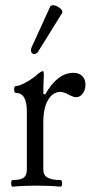

<svg xmlns="http://www.w3.org/2000/svg" viewBox="-20 -699 344 723"><path d="M125 -506.8Q119.1 -496.6 110.4 -495.6Q101.6 -494.6 98.1 -502.2Q94.7 -509.8 99.1 -521L168.9 -673.8Q170.4 -679.2 180.2 -679.2Q191.9 -679.2 205.1 -668.7Q218.3 -658.2 213.9 -649.9ZM27.8 3.9Q22 3.9 22 -8.5Q22 -21 27.8 -21Q55.7 -21 68.4 -29.5Q81.1 -38.1 81.1 -61V-279.8Q81.1 -349.1 40 -349.1Q33.2 -349.1 33.2 -362.1Q33.2 -375 40 -375Q53.7 -375 81.3 -390.9Q108.9 -406.7 124 -421.9Q137.2 -431.2 141.1 -431.2Q145 -431.2 145 -418Q143.1 -370.1 143.1 -346.2L149.9 -342.8Q195.8 -424.8 256.8 -424.8Q277.3 -424.8 289.6 -412.6Q301.8 -400.4 301.8 -380.9Q301.8 -360.8 291.5 -346.9Q281.2 -333 267.1 -333Q255.9 -333 240.2 -341.8Q219.7 -353 208 -353Q178.7 -353 160.9 -322.3Q143.1 -291.5 143.1 -238.8V-61Q143.1 -38.6 159.9 -29.8Q176.8 -21 207 -21Q213.9 -21 213.9 -8.5Q213.9 3.9 207 3.9Q167.5 0 118.2 0Q68.8 0 27.8 3.9Z"/></svg>

Font: Junicode SmCond Light
Style: Regular
Weight: 300
Width: 4
Designer: Peter S. Baker
Version: Version 2.206